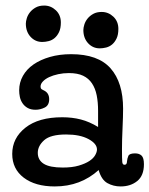

<svg xmlns="http://www.w3.org/2000/svg" viewBox="-20 -660 538 691"><path d="M333 -261Q333 -292 328 -317Q323 -342 311 -360Q299 -378 279 -387.5Q259 -397 228 -397Q208 -397 189.5 -393Q171 -389 157 -382.5Q143 -376 134.5 -367Q126 -358 126 -349Q126 -341 130.5 -338.5Q135 -336 137 -335Q157 -326 157 -303Q157 -281 141 -273Q125 -265 108 -265Q91 -265 79.5 -271.5Q68 -278 61 -288.5Q54 -299 51.5 -311Q49 -323 49 -335Q49 -363 62.5 -387Q76 -411 100.5 -428Q125 -445 159.5 -455Q194 -465 236 -465Q333 -465 378 -414Q423 -363 423 -269Q423 -257 422.5 -238Q422 -219 421 -198.5Q420 -178 419.5 -158.5Q419 -139 419 -124Q419 -87 420 -77Q421 -67 428 -67Q433 -67 435 -70.5Q437 -74 437 -79Q438 -90 442 -99Q446 -108 466 -108Q481 -108 489.5 -100Q498 -92 498 -69Q498 -28 474 -8.5Q450 11 414 11Q388 11 366.5 -1Q345 -13 335 -48Q303 -19 263.5 -4Q224 11 177 11Q107 11 65.5 -20.5Q24 -52 24 -106Q24 -163 71.5 -200.5Q119 -238 204 -238Q240 -238 271 -230Q302 -222 333 -203ZM116 -110Q116 -84 137.5 -70.5Q159 -57 206 -57Q240 -57 263.5 -64Q287 -71 301.5 -80.5Q316 -90 322.5 -101.5Q329 -113 329 -122Q329 -143 298.5 -159.5Q268 -176 218 -176Q162 -176 139 -155.5Q116 -135 116 -110ZM73 -575Q73 -583 76.5 -594.5Q80 -606 88 -616Q96 -626 108.5 -633Q121 -640 139 -640Q163 -640 181 -623Q199 -606 199 -579Q199 -558 192.5 -544.5Q186 -531 176.5 -523Q167 -515 155 -512Q143 -509 132 -509Q107 -509 90 -527.5Q73 -546 73 -575ZM280 -552Q280 -560 283.5 -571.5Q287 -583 295 -593Q303 -603 315.5 -610Q328 -617 346 -617Q370 -617 388 -600Q406 -583 406 -556Q406 -535 399.5 -521.5Q393 -508 383.5 -500Q374 -492 362 -489Q350 -486 339 -486Q314 -486 297 -504.5Q280 -523 280 -552Z"/></svg>

Font: Life Savers ExtraBold
Style: Regular
Weight: 800
Designer: Pablo Impallari, Rodrigo Fuenzalida, Brenda Gallo
Foundry: Pablo Impallari, Rodrigo Fuenzalida, Brenda Gallo
Version: Version 3.001; ttfautohint (v0.95) -l 8 -r 50 -G 200 -x 14 -